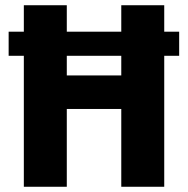

<svg xmlns="http://www.w3.org/2000/svg" viewBox="-20 -713 717 733"><path d="M607 -592V-693H443V-592H235V-693H71V-592H13V-500H71V0H235V-297H443V0H607V-500H664V-592ZM235 -425V-500H443V-425Z"/></svg>

Font: Fira Sans
Style: Bold
Weight: 700
Designer: Carrois Corporate & Edenspiekermann AG
Foundry: Carrois Corporate GbR & Edenspiekermann AG
Version: Version 4.203